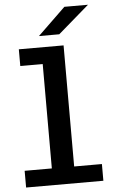

<svg xmlns="http://www.w3.org/2000/svg" viewBox="-62 -1000 625 1041"><g transform="rotate(-5 250.0 -479.0)"><path d="M37 0V-91H185V-659H63V-750H306.5V-91H457.5V0ZM288.5 -812H178L329 -958H457.5Z"/></g></svg>

Font: Trispace Medium
Style: Regular
Weight: 500
Designer: Tyler Finck
Foundry: Etcetera Type Company
Version: Version 1.210; ttfautohint (v1.8.3)